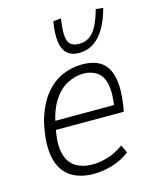

<svg xmlns="http://www.w3.org/2000/svg" viewBox="-112 -810 730 896"><g transform="rotate(-15 253.5 -362.5)"><path d="M231 8Q160 8 115 -24.5Q70 -57 57.5 -124Q45 -191 69 -293Q91 -368 127.5 -413.5Q164 -459 210.5 -479.5Q257 -500 308 -500Q364 -500 398.5 -476.5Q433 -453 445 -400.5Q457 -348 444 -261L439 -236H95L102 -278H423L400 -256Q413 -333 404 -376.5Q395 -420 367.5 -438.5Q340 -457 301 -457Q264 -457 225.5 -437.5Q187 -418 158 -373.5Q129 -329 115 -257L112 -241Q98 -167 110 -122Q122 -77 155.5 -56.5Q189 -36 237 -36Q266 -36 305.5 -46.5Q345 -57 387 -87L405 -49Q366 -19 319.5 -5.5Q273 8 231 8ZM311 -555Q273 -555 252 -574.5Q231 -594 226 -633Q221 -672 231 -729L269 -733Q257 -660 267.5 -628Q278 -596 321 -596Q363 -596 390 -628Q417 -660 437 -733L472 -729Q457 -672 433.5 -633Q410 -594 379 -574.5Q348 -555 311 -555Z"/></g></svg>

Font: Nunito Sans 7pt Condensed ExtraLight
Style: Italic
Weight: 250
Width: 3
Italic angle: -9°
Designer: Vernon Adams
Foundry: Vernon Adams
Version: Version 3.101;gftools[0.9.27]